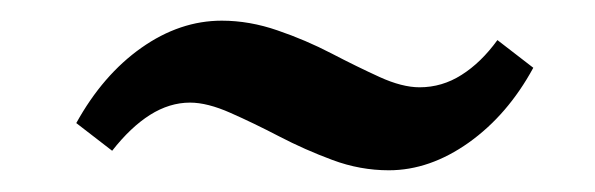

<svg xmlns="http://www.w3.org/2000/svg" viewBox="-20 -340 567 183"><path d="M454.1 -301.8 488.3 -275.4Q463.9 -230.5 426.8 -204.1Q389.6 -177.7 350.6 -177.7Q323.2 -177.7 296.9 -187.5Q270.5 -197.3 246.1 -210Q221.7 -222.7 199.7 -232.4Q177.7 -242.2 161.1 -242.2Q141.6 -242.2 123 -230.5Q104.5 -218.8 86.9 -196.3L52.7 -222.7Q78.1 -268.6 114.7 -294.4Q151.4 -320.3 191.4 -320.3Q217.8 -320.3 244.6 -311Q271.5 -301.8 295.9 -289.1Q320.3 -276.4 341.8 -266.6Q363.3 -256.8 379.9 -256.8Q401.4 -256.8 419.9 -268.6Q438.5 -280.3 454.1 -301.8Z"/></svg>

Font: Crimson Pro
Style: Bold Italic
Weight: 700
Italic angle: -12°
Designer: Jacques Le Bailly
Foundry: Baron von Fonthausen
Version: Version 1.003